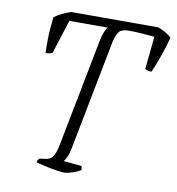

<svg xmlns="http://www.w3.org/2000/svg" viewBox="-80 -776 782 848"><g transform="rotate(10 311.5 -352.0)"><path d="M261 0Q251 0 226 -4Q201 -8 174.5 -14Q148 -20 135 -24Q136 -28 139 -33.5Q142 -39 146 -42L170 -45Q192 -47 204 -62.5Q216 -78 224 -121L317 -599Q322 -625 329.5 -642.5Q337 -660 342 -664H170L122 -513Q120 -511 111.5 -508.5Q103 -506 91 -506Q90 -526 90.5 -568.5Q91 -611 98 -668Q134 -693 172 -704H562Q602 -689 623 -668Q611 -625 595.5 -580.5Q580 -536 566 -506Q555 -506 547.5 -508.5Q540 -511 537 -513L552 -660Q535 -662 500 -664.5Q465 -667 437 -667Q400 -667 389 -647Q378 -627 373 -601L277 -107Q273 -86 265.5 -70.5Q258 -55 253 -50L334 -42Q337 -35 337 -24Q318 -13 297 -6.5Q276 0 261 0Z"/></g></svg>

Font: Texturina 72pt 72pt Thin
Style: Italic
Weight: 100
Italic angle: -11°
Designer: Guillermo Torres Carreño
Foundry: Omnibus-Type
Version: Version 1.002; ttfautohint (v1.8.3)